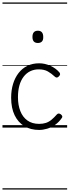

<svg xmlns="http://www.w3.org/2000/svg" viewBox="-20 -1030 562 1550"><path d="M296 19Q227 19 176.5 -11.5Q126 -42 98 -100Q70 -158 70 -241Q70 -302 85.5 -352.5Q101 -403 130 -440.5Q159 -478 201 -498.5Q243 -519 296 -519Q342 -519 386.5 -499Q431 -479 460 -445Q466 -437 465 -429.5Q464 -422 455 -413Q446 -404 438.5 -404Q431 -404 424 -410Q395 -437 366 -453.5Q337 -470 292 -470Q255 -470 224 -455Q193 -440 170.5 -410.5Q148 -381 136.5 -339.5Q125 -298 125 -245Q125 -182 144 -133.5Q163 -85 201 -57.5Q239 -30 296 -30Q327 -30 351 -38Q375 -46 396 -63.5Q417 -81 440 -107Q447 -114 455 -113.5Q463 -113 471 -107Q479 -101 482 -93.5Q485 -86 480 -79Q457 -45 426 -23Q395 -1 361 9Q327 19 296 19ZM286 -683Q264 -683 253 -695Q242 -707 242 -732Q242 -757 253 -769.5Q264 -782 286 -782Q307 -782 318 -769.5Q329 -757 329 -732Q330 -707 318.5 -695Q307 -683 286 -683ZM0 490H522V500H0ZM0 -20H522V0H0ZM0 -505H522V-500H0ZM0 -1010H522V-1000H0Z"/></svg>

Font: Playwrite ES Guides
Style: Regular
Weight: 400
Designer: Veronika Burian, José Scaglione
Foundry: TypeTogether
Version: Version 1.003